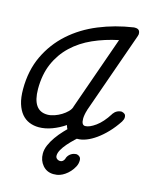

<svg xmlns="http://www.w3.org/2000/svg" viewBox="-174 -836 980 1240"><g transform="rotate(15 316.0 -216.0)"><path d="M572 -164Q594 -195 629 -195Q642 -192 649.5 -185.5Q657 -179 657 -163Q657 -151 647 -134Q618 -90 585.5 -56Q553 -22 520 1.5Q487 25 456 37Q425 49 398 49Q359 49 337.5 29Q316 9 309 -20Q268 8 223 24.5Q178 41 136 41Q102 41 72.5 29Q43 17 21.5 -8.5Q0 -34 -12.5 -74Q-25 -114 -25 -171Q-25 -296 21.5 -394Q68 -492 148 -563.5Q228 -635 335 -679Q442 -723 564 -741H572Q605 -741 605 -709Q605 -706 605 -704.5Q605 -703 603 -698V-696L410 -148V-147Q404 -128 401.5 -113Q399 -98 399 -87Q399 -44 424 -44Q452 -44 493 -73.5Q534 -103 572 -163ZM318 -140Q318 -141 318.5 -142Q319 -143 319 -145Q320 -147 320 -148L492 -637Q401 -618 323.5 -583.5Q246 -549 189 -495Q132 -441 100 -367.5Q68 -294 68 -197Q69 -52 169 -52Q191 -52 215.5 -60.5Q240 -69 261 -82Q282 -95 297.5 -110.5Q313 -126 318 -141ZM418 -31Q435 -29 440.5 -14Q446 1 433 13Q408 35 383 58.5Q358 82 338.5 104.5Q319 127 307 148.5Q295 170 295 188Q295 201 304.5 208.5Q314 216 326 216Q332 216 334 215Q352 209 358 184Q366 167 382 156.5Q398 146 420 146Q433 149 440.5 157Q448 165 448 180Q448 202 437.5 222Q427 242 412 258.5Q397 275 380.5 286Q364 297 352 301Q340 306 328 307.5Q316 309 305 309Q261 308 233.5 276Q206 244 206 198Q206 170 218.5 141Q231 112 251.5 83Q272 54 298 26.5Q324 -1 352 -27Q354 -29 361 -31.5Q368 -34 371 -34Z"/></g></svg>

Font: Discipuli Britannica Bold
Style: Regular
Weight: 700
Designer: Peter Wiegel
Foundry: Peter Wiegel
Version: Version 0.001 2009